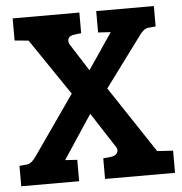

<svg xmlns="http://www.w3.org/2000/svg" viewBox="-49 -712 720 760"><g transform="rotate(-5 310.5 -332.5)"><path d="M521 -549 378 -356 553 -92 616 -88V0H338V-82L368 -85Q387 -87 394 -98.5Q401 -110 392 -123L302 -262L187 -88L235 -85V0H5V-81L36 -84Q55 -87 74 -116L236 -348L84 -572L29 -577V-665H294V-583L269 -580Q248 -578 242.5 -566Q237 -554 247 -539L314 -434L411 -577L361 -580V-665H590V-584L559 -581Q540 -578 521 -549Z"/></g></svg>

Font: Bree Serif
Style: Regular
Weight: 400
Designer: Veronika Burian, Jos Scaglione
Foundry: TypeTogether
Version: Version 1.001